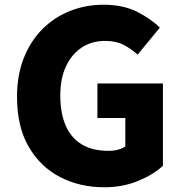

<svg xmlns="http://www.w3.org/2000/svg" viewBox="-20 -778 773 812"><path d="M421 14Q318 14 234.5 -29Q151 -72 101.5 -157Q52 -242 52 -368Q52 -461 81 -533.5Q110 -606 160.5 -656Q211 -706 277 -732Q343 -758 418 -758Q500 -758 559 -728.5Q618 -699 656 -661L562 -547Q534 -572 502.5 -588.5Q471 -605 424 -605Q369 -605 326.5 -577.5Q284 -550 259.5 -498.5Q235 -447 235 -374Q235 -300 257.5 -247.5Q280 -195 325.5 -167.5Q371 -140 440 -140Q460 -140 479 -145Q498 -150 510 -159V-279H392V-425H669V-77Q630 -40 564.5 -13Q499 14 421 14Z"/></svg>

Font: Noto Sans TC Thin Black
Style: Regular
Weight: 900
Version: Version 2.004-H2;hotconv 1.0.118;makeotfexe 2.5.65603